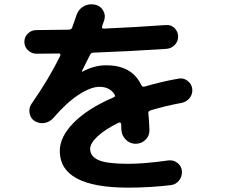

<svg xmlns="http://www.w3.org/2000/svg" viewBox="-20 -819 1040 889"><path d="M149.4 -570.3Q126 -570.3 109.4 -586.4Q92.8 -602.5 92.8 -625Q92.8 -648.4 109.4 -664.1Q126 -679.7 148.4 -679.7Q199.2 -679.7 298.8 -681.6Q310.5 -681.6 314.5 -692.4Q326.2 -724.6 334 -748Q342.8 -775.4 366.2 -789.1Q389.6 -802.7 418 -797.9Q444.3 -793 457.5 -770.5Q470.7 -748 461.9 -723.6Q456.1 -706.1 453.1 -698.2Q449.2 -687.5 460 -686.5Q616.2 -693.4 748 -703.1Q771.5 -705.1 787.6 -689.5Q803.7 -673.8 804.7 -652.3Q805.7 -628.9 790 -611.8Q774.4 -594.7 751 -592.8Q575.2 -581.1 412.1 -575.2Q402.3 -575.2 396.5 -564.5Q372.1 -514.6 358.4 -488.3V-487.3H361.3Q418.9 -517.6 472.7 -516.6Q590.8 -516.6 633.8 -425.8Q639.6 -415 649.4 -418Q732.4 -442.4 807.6 -455.1Q830.1 -459 848.6 -444.8Q867.2 -430.7 870.1 -407.7Q873 -384.8 858.9 -366.2Q844.7 -347.7 822.3 -342.8Q746.1 -329.1 675.8 -307.6Q665 -303.7 667 -293Q669.9 -268.6 671.9 -217.8Q672.9 -190.4 653.8 -171.9Q634.8 -153.3 607.9 -153.3Q581.1 -153.3 562 -172.9Q543 -192.4 542 -218.8Q542 -236.3 541 -245.1Q541 -249 537.1 -251Q533.2 -252.9 529.3 -251Q465.8 -219.7 431.6 -187.5Q397.5 -155.3 397.5 -129.9Q397.5 -94.7 436.5 -77.6Q475.6 -60.5 573.2 -60.5Q648.4 -60.5 759.8 -76.2Q783.2 -79.1 801.8 -64.5Q820.3 -49.8 822.3 -27.3Q824.2 -2.9 809.6 16.1Q794.9 35.2 771.5 38.1Q674.8 49.8 573.2 49.8Q256.8 49.8 256.8 -120.1Q256.8 -185.5 321.3 -251Q385.7 -316.4 505.9 -368.2Q516.6 -372.1 509.8 -382.8Q487.3 -417 440.4 -417Q400.4 -417 344.2 -380.4Q288.1 -343.8 228.5 -274.4Q211.9 -254.9 188 -250Q164.1 -245.1 141.6 -257.8Q122.1 -269.5 117.2 -293.5Q112.3 -317.4 125 -336.9Q208 -456.1 258.8 -560.5Q262.7 -570.3 252.9 -571.3Q218.8 -570.3 149.4 -570.3Z"/></svg>

Font: Rounded-X Mgen+ 2m bold
Style: Bold
Weight: 700
Designer: [Source Han Sans]
Ryoko NISHIZUKA  (kana & ideographs); Paul D. Hunt (Latin, Greek & Cyrillic); Wenlong ZHANG  (bopomofo
Version: Version 1.059.20150602